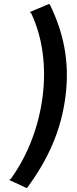

<svg xmlns="http://www.w3.org/2000/svg" viewBox="-20 -757 384 958"><path d="M35 134 26 141 112 181 117 178C217 42 285 -102 307 -278C329 -454 295 -598 229 -734L224 -737L129 -697L136 -690C194 -567 211 -421 193 -278C175 -135 124 10 35 134Z"/></svg>

Font: Falling Sky
Style: SeBdObl
Weight: 600
Designer: Paul D. Hunt
Foundry: Adobe Systems Incorporated
Version: Version 1.02